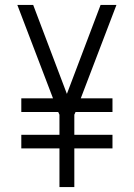

<svg xmlns="http://www.w3.org/2000/svg" viewBox="-20 -755 540 775"><path d="M220 0V-156H66V-211H220V-292L215 -303H66V-358H194L50 -735H114L250 -376L386 -735H450L306 -358H434V-303H285L280 -292V-211H434V-156H280V0Z"/></svg>

Font: Iosevka Term Light
Style: Regular
Weight: 300
Monospace: yes
Designer: Belleve Invis
Foundry: Belleve Invis
Version: Version 9.0.1; ttfautohint (v1.8.3)